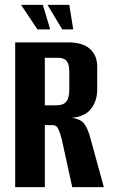

<svg xmlns="http://www.w3.org/2000/svg" viewBox="-20 -764 460 784"><path d="M42 0V-591H258Q317 -591 347 -564.5Q377 -538 377 -491V-399Q377 -352 352 -320Q327 -288 274 -283Q308 -278 322.5 -260.5Q337 -243 348 -204L404 0H275L232 -196Q226 -220 218.5 -236.5Q211 -253 197 -253H163V0ZM163 -334H211Q239 -334 251 -349.5Q263 -365 263 -399V-470Q263 -502 252 -515Q241 -528 218 -528H163ZM279 -644H234L174 -744H263ZM185 -644H133L66 -744H155Z"/></svg>

Font: Alumni Sans Thin
Style: Bold
Weight: 700
Version: Version 1.018